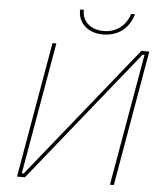

<svg xmlns="http://www.w3.org/2000/svg" viewBox="-59 -936 840 988"><g transform="rotate(5 361.0 -442.5)"><path d="M66 0H107L655 -681H665L546 0H566L688 -700H647L99 -19H89L208 -700H188ZM441 -767C519 -767 576 -809 598 -885H578C560 -825 511 -785 445 -785C374 -785 331 -828 334 -885H315C310 -820 362 -767 441 -767Z"/></g></svg>

Font: Fixel Display Thin
Style: Italic
Weight: 100
Italic angle: -10°
Designer: AlfaBravo + MacPaw
Foundry: Kyrylo Tkachov, Marchela Mozhyna, Serhii Makarenko, Maria Weinstein, Zakhar Kryvoshyya
Version: Version 1.210;Glyphs 3.2 (3217)